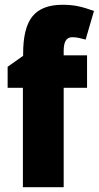

<svg xmlns="http://www.w3.org/2000/svg" viewBox="-20 -785 414 805"><path d="M345 -417H247V0H76V-417H12V-505L77 -551V-560Q77 -669 116.5 -717Q156 -765 242 -765Q278 -765 307 -759Q336 -753 374 -739L339 -619Q325 -623 311 -626Q297 -629 282 -629Q247 -629 247 -572V-553H345Z"/></svg>

Font: Noto Sans Gurmukhi UI Condensed Black
Style: Regular
Weight: 900
Width: 3
Designer: Jelle Bosma - Monotype Design Team
Foundry: Monotype Imaging Inc.
Version: Version 2.004; ttfautohint (v1.8.4.7-5d5b)